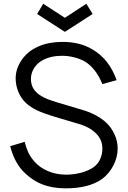

<svg xmlns="http://www.w3.org/2000/svg" viewBox="-20 -989 682 1024"><path d="M210.5 -969 326 -894 440.5 -969 474 -914.5 326 -819 178 -914.5ZM526 -540.5Q492 -624 433.5 -660.5Q408 -675 375.8 -683.2Q343.5 -691.5 310.5 -691.5Q250.5 -691.5 206.5 -667.5Q178 -652 161.5 -625.2Q145 -598.5 145 -568.5Q145 -525 173 -498Q202 -467.5 278 -445L412.5 -405Q497.5 -381 548 -333.5Q575 -307.5 591.2 -271.5Q607.5 -235.5 607.5 -198Q607.5 -150.5 584.5 -106Q561 -61 523 -33.5Q453 15.5 330 15.5Q258 15.5 202 -7.2Q146 -30 99 -80Q54 -131 34.5 -209.5L111.5 -232.5Q119 -203 129.8 -178.5Q140.5 -154 161.5 -130Q190.5 -95.5 235.5 -76.5Q280.5 -57.5 333.5 -57.5Q370.5 -57.5 411.5 -67.5Q450.5 -78 477 -96Q502.5 -113.5 514.2 -140.2Q526 -167 526 -197Q526 -245 491.5 -278Q456 -313.5 393.5 -330L256 -371Q233.5 -378.5 214 -385.5Q194.5 -392.5 177.8 -400.5Q161 -408.5 146 -418.2Q131 -428 117.5 -440.5Q104.5 -452.5 94.5 -467.8Q84.5 -483 77.5 -500Q70.5 -517 67 -535Q63.5 -553 63.5 -571Q63.5 -621 93.5 -666Q124 -711.5 171 -734.5Q229 -765.5 316.5 -765.5Q359 -765.5 399 -755.8Q439 -746 472 -726Q562 -674.5 602 -561.5Z"/></svg>

Font: Russisch Sans
Style: Regular
Weight: 400
Designer: Michael Sharanda (font) & Cristiano Sobral (main changes)
Foundry: Michael Sharanda
Version: Version 2.00;October 25, 2020;FontCreator 13.0.0.2681 64-bit